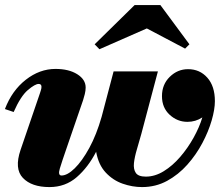

<svg xmlns="http://www.w3.org/2000/svg" viewBox="-20 -750 893 780"><path d="M576.5 -634.5 384 -550 364.5 -570 527 -729.5H631.5L749.5 -570L732 -552.5ZM252 -152.5Q231.5 -93.5 223 -65.2Q214.5 -37 230 -37Q253.5 -37 283.5 -66.2Q313.5 -95.5 342.8 -149Q372 -202.5 393 -276L441.5 -460H621.5L554 -205.5Q545.5 -174 536.2 -143.5Q527 -113 524.2 -87.8Q521.5 -62.5 531.8 -47.5Q542 -32.5 572.5 -32.5Q609.5 -32.5 645.2 -54.5Q681 -76.5 712 -112.5Q743 -148.5 766.5 -190.8Q790 -233 802 -273Q774.5 -255 741.5 -255Q700.5 -255 669.2 -283.8Q638 -312.5 638 -359.5Q638 -407 669.8 -438Q701.5 -469 744 -469Q791.5 -469 822.2 -434.5Q853 -400 853 -339Q853 -306 840 -261Q827 -216 802 -168.8Q777 -121.5 741 -81Q705 -40.5 658.8 -15.2Q612.5 10 557 10Q517.5 10 478.2 -3.8Q439 -17.5 409.5 -49Q380 -80.5 370.5 -133.5Q338.5 -71 292 -30.5Q245.5 10 181 10Q108.5 10 73 -27.2Q37.5 -64.5 63.5 -141L142.5 -372Q144 -376.5 146.2 -383.8Q148.5 -391 148.5 -397.5Q148.5 -409 137 -409Q122.5 -409 93.2 -384.2Q64 -359.5 35.5 -295L0 -307Q28.5 -382 84.8 -426Q141 -470 205.5 -470Q259.5 -470 293.8 -448.5Q328 -427 328 -394.5Q328 -382 324.5 -367.8Q321 -353.5 317.5 -343Z"/></svg>

Font: Bodoni* 06pt Fatface
Style: Italic
Weight: 900
Italic angle: -13°
Version: Version 2.3